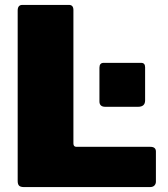

<svg xmlns="http://www.w3.org/2000/svg" viewBox="-20 -762 683 782"><path d="M52 -719Q52 -742 71 -742H261Q279 -742 279 -721V-178Q279 -164 291 -164H592Q615 -164 615 -145V-22Q615 -13 609 -6.5Q603 0 590 0H79Q63 0 57.5 -6Q52 -12 52 -25V-719ZM571 -353Q571 -327 542 -327H409Q385 -327 385 -349V-486Q385 -506 402 -506H555Q571 -506 571 -488Z"/></svg>

Font: Libre Franklin Black
Style: Regular
Weight: 900
Designer: Pablo Impallari, Rodrigo Fuenzalida, Nhung Nguyen
Foundry: Impallari Type
Version: Version 3.000